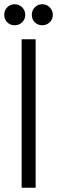

<svg xmlns="http://www.w3.org/2000/svg" viewBox="-32 -885 269 905"><path d="M70 0V-700H136V0ZM37 -766Q16 -766 2 -780Q-12 -794 -12 -815Q-12 -836 2 -850.5Q16 -865 37 -865Q58 -865 72.5 -850.5Q87 -836 87 -815Q87 -794 72.5 -780Q58 -766 37 -766ZM167 -766Q146 -766 132 -780Q118 -794 118 -815Q118 -836 132 -850.5Q146 -865 167 -865Q188 -865 202.5 -850.5Q217 -836 217 -815Q217 -794 202.5 -780Q188 -766 167 -766Z"/></svg>

Font: Akshar Light
Style: Regular
Weight: 300
Designer: Tall Chai
Foundry: Tall Chai
Version: Version 1.100